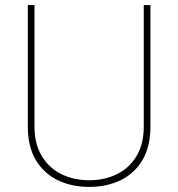

<svg xmlns="http://www.w3.org/2000/svg" viewBox="-20 -731 707 761"><path d="M576.2 -710.9V-229Q576.2 -149.4 544.4 -96.2Q512.7 -43 457.8 -16.6Q402.8 9.8 333.5 9.8Q264.2 9.8 209.2 -16.6Q154.3 -43 122.3 -96.2Q90.3 -149.4 90.3 -229V-710.9H116.7V-229Q116.7 -160.6 145.3 -113Q173.8 -65.4 222.9 -41Q272 -16.6 333.5 -16.6Q395 -16.6 444.1 -41Q493.2 -65.4 521.5 -113Q549.8 -160.6 549.8 -229V-710.9Z"/></svg>

Font: Heebo Thin
Style: Regular
Weight: 250
Designer: Oded Ezer
Foundry: Ezer Type House
Version: Version 3.100